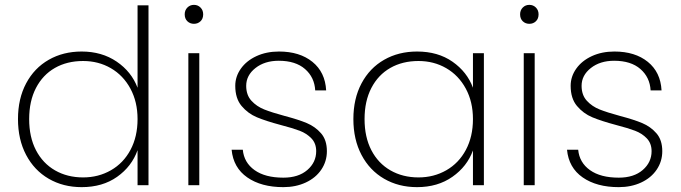

<svg xmlns="http://www.w3.org/2000/svg" viewBox="-20 -762 2800 790"><path d="M54 -272Q54 -356 87.5 -419Q121 -482 180.5 -516Q240 -550 316 -550Q399 -550 460 -508.5Q521 -467 546 -401V-740H591V0H546V-144Q522 -77 462 -34.5Q402 8 316 8Q240 8 180.5 -26.5Q121 -61 87.5 -124.5Q54 -188 54 -272ZM546 -272Q546 -343 516.5 -397.5Q487 -452 436 -481.5Q385 -511 322 -511Q256 -511 206 -482.5Q156 -454 128 -400Q100 -346 100 -272Q100 -198 128 -144Q156 -90 206.5 -61Q257 -32 322 -32Q385 -32 436.5 -61.5Q488 -91 517 -145.5Q546 -200 546 -272Z M778 -664Q762 -664 751 -674.5Q740 -685 740 -703Q740 -720 751 -731Q762 -742 778 -742Q794 -742 805 -731Q816 -720 816 -703Q816 -685 805 -674.5Q794 -664 778 -664ZM800 -543V0H755V-543Z M1146 8Q1055 8 997.5 -32Q940 -72 933 -146H979Q984 -93 1027.5 -62Q1071 -31 1146 -31Q1208 -31 1244.5 -62.5Q1281 -94 1281 -140Q1281 -172 1261.5 -192.5Q1242 -213 1213 -224Q1184 -235 1134 -248Q1074 -264 1037 -279.5Q1000 -295 974 -326Q948 -357 948 -409Q948 -447 971 -479.5Q994 -512 1035 -531Q1076 -550 1128 -550Q1213 -550 1265.5 -507.5Q1318 -465 1322 -390H1277Q1274 -444 1235 -478Q1196 -512 1127 -512Q1069 -512 1031 -482Q993 -452 993 -409Q993 -371 1014.5 -347.5Q1036 -324 1067.5 -311.5Q1099 -299 1151 -285Q1208 -270 1242.5 -255.5Q1277 -241 1301 -213.5Q1325 -186 1325 -140Q1325 -98 1302 -64Q1279 -30 1238 -11Q1197 8 1146 8Z M1434 -272Q1434 -356 1467.5 -419Q1501 -482 1560.5 -516Q1620 -550 1696 -550Q1782 -550 1842 -508Q1902 -466 1926 -401V-543H1971V0H1926V-143Q1902 -77 1841.5 -34.5Q1781 8 1696 8Q1620 8 1560.5 -26.5Q1501 -61 1467.5 -124.5Q1434 -188 1434 -272ZM1926 -272Q1926 -343 1896.5 -397.5Q1867 -452 1816 -481.5Q1765 -511 1702 -511Q1636 -511 1586 -482.5Q1536 -454 1508 -400Q1480 -346 1480 -272Q1480 -198 1508 -144Q1536 -90 1586.5 -61Q1637 -32 1702 -32Q1765 -32 1816.5 -61.5Q1868 -91 1897 -145.5Q1926 -200 1926 -272Z M2158 -664Q2142 -664 2131 -674.5Q2120 -685 2120 -703Q2120 -720 2131 -731Q2142 -742 2158 -742Q2174 -742 2185 -731Q2196 -720 2196 -703Q2196 -685 2185 -674.5Q2174 -664 2158 -664ZM2180 -543V0H2135V-543Z M2526 8Q2435 8 2377.5 -32Q2320 -72 2313 -146H2359Q2364 -93 2407.5 -62Q2451 -31 2526 -31Q2588 -31 2624.5 -62.5Q2661 -94 2661 -140Q2661 -172 2641.5 -192.5Q2622 -213 2593 -224Q2564 -235 2514 -248Q2454 -264 2417 -279.5Q2380 -295 2354 -326Q2328 -357 2328 -409Q2328 -447 2351 -479.5Q2374 -512 2415 -531Q2456 -550 2508 -550Q2593 -550 2645.5 -507.5Q2698 -465 2702 -390H2657Q2654 -444 2615 -478Q2576 -512 2507 -512Q2449 -512 2411 -482Q2373 -452 2373 -409Q2373 -371 2394.5 -347.5Q2416 -324 2447.5 -311.5Q2479 -299 2531 -285Q2588 -270 2622.5 -255.5Q2657 -241 2681 -213.5Q2705 -186 2705 -140Q2705 -98 2682 -64Q2659 -30 2618 -11Q2577 8 2526 8Z"/></svg>

Font: Fz Poppins ExtLt
Style: Regular
Weight: 200
Designer: Ninad Kale (Devanagari), Jonny Pinhorn (Latin)
Foundry: Indian Type Foundry
Version: Vit hóa bi Vntype.Com & FontZin.Com